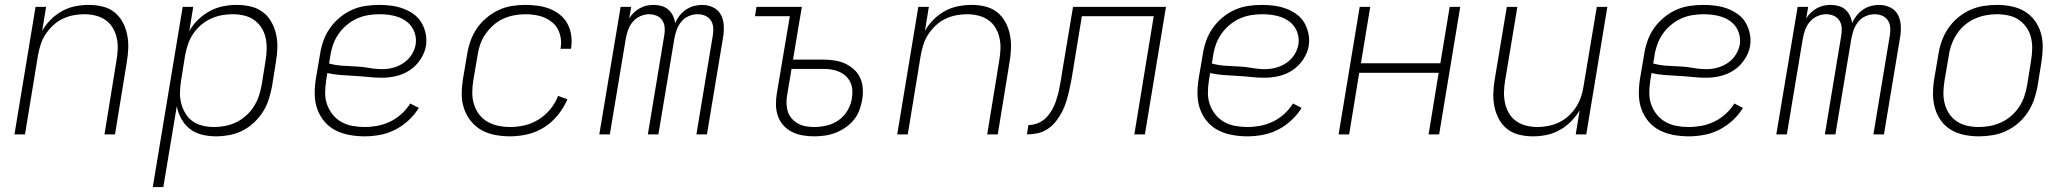

<svg xmlns="http://www.w3.org/2000/svg" viewBox="-20 -548 8440 783"><path d="M39 0 125 -520H168L152 -422Q166 -447 187 -468Q208 -489 233.5 -503Q259 -517 287 -522.5Q315 -528 342 -528Q371 -528 398 -521.5Q425 -515 446 -498.5Q467 -482 480 -458Q493 -434 498.5 -407Q504 -380 503 -351.5Q502 -323 497 -294L449 0H406L455 -301Q459 -324 460 -347.5Q461 -371 456 -393.5Q451 -416 439.5 -435Q428 -454 410 -466.5Q392 -479 369.5 -484.5Q347 -490 323 -490Q301 -490 278.5 -485.5Q256 -481 235 -471Q214 -461 196.5 -444.5Q179 -428 166 -408.5Q153 -389 146 -367Q139 -345 135 -323L82 0Z M603 215 725 -520H768L752 -421Q766 -447 788 -468Q810 -489 836 -503Q862 -517 890 -522.5Q918 -528 946 -528Q975 -528 1002.5 -521.5Q1030 -515 1051.5 -499Q1073 -483 1086.5 -459Q1100 -435 1106 -408Q1112 -381 1111 -352Q1110 -323 1105 -294L1089 -194Q1084 -168 1075.5 -141.5Q1067 -115 1051.5 -91Q1036 -67 1014.5 -47Q993 -27 967.5 -14.5Q942 -2 914.5 3Q887 8 861 8Q831 8 803 1Q775 -6 754 -22.5Q733 -39 719.5 -63.5Q706 -88 701 -115L646 215ZM853 -30Q876 -30 899 -34.5Q922 -39 943.5 -49.5Q965 -60 983.5 -76.5Q1002 -93 1015 -113.5Q1028 -134 1035.5 -156Q1043 -178 1047 -201L1063 -301Q1067 -325 1067.5 -348.5Q1068 -372 1063 -394.5Q1058 -417 1045.5 -436Q1033 -455 1015 -467.5Q997 -480 974 -485Q951 -490 927 -490Q905 -490 882 -485.5Q859 -481 838 -471Q817 -461 798.5 -445Q780 -429 767 -409Q754 -389 746.5 -367Q739 -345 735 -323L719 -223Q715 -199 714 -175Q713 -151 718.5 -128.5Q724 -106 735.5 -86.5Q747 -67 765 -54Q783 -41 806 -35.5Q829 -30 853 -30Z M1467 8Q1436 8 1405.5 2.5Q1375 -3 1348.5 -16.5Q1322 -30 1303 -52.5Q1284 -75 1274 -103Q1264 -131 1263.5 -162.5Q1263 -194 1268 -226L1285 -326Q1289 -353 1298.5 -380.5Q1308 -408 1325 -432.5Q1342 -457 1365.5 -476.5Q1389 -496 1416 -508Q1443 -520 1471.5 -524Q1500 -528 1527 -528Q1553 -528 1578 -524.5Q1603 -521 1625.5 -512.5Q1648 -504 1667.5 -490Q1687 -476 1699 -455.5Q1711 -435 1716 -410.5Q1721 -386 1717 -360Q1712 -332 1694.5 -305.5Q1677 -279 1651.5 -262Q1626 -245 1596.5 -238Q1567 -231 1538 -231Q1510 -231 1482 -234Q1454 -237 1426 -238.5Q1398 -240 1370 -242Q1342 -244 1315 -250L1310 -219Q1306 -194 1306 -169Q1306 -144 1314 -121.5Q1322 -99 1337 -80.5Q1352 -62 1372.5 -50.5Q1393 -39 1417.5 -34.5Q1442 -30 1467 -30Q1493 -30 1519.5 -35Q1546 -40 1571 -52Q1596 -64 1617 -83Q1638 -102 1653 -126L1688 -108Q1671 -80 1646 -57Q1621 -34 1591.5 -19Q1562 -4 1530 2Q1498 8 1467 8ZM1540 -266Q1562 -266 1584 -272Q1606 -278 1625.5 -291Q1645 -304 1658 -324Q1671 -344 1675 -366Q1678 -385 1674 -403.5Q1670 -422 1660 -437Q1650 -452 1635 -462.5Q1620 -473 1602.5 -479Q1585 -485 1566 -487.5Q1547 -490 1527 -490Q1504 -490 1480.5 -486Q1457 -482 1435 -472Q1413 -462 1393.5 -445.5Q1374 -429 1360 -408.5Q1346 -388 1338 -365Q1330 -342 1327 -319L1322 -289Q1348 -282 1375.5 -280Q1403 -278 1430.5 -277Q1458 -276 1485 -271Q1512 -266 1540 -266Z M2061 8Q2030 8 2000 2.5Q1970 -3 1944.5 -17Q1919 -31 1900.5 -54Q1882 -77 1872.5 -105Q1863 -133 1863 -163.5Q1863 -194 1868 -226L1885 -326Q1889 -353 1898.5 -380Q1908 -407 1924 -431Q1940 -455 1963 -474.5Q1986 -494 2012.5 -506.5Q2039 -519 2066.5 -523.5Q2094 -528 2121 -528Q2148 -528 2173.5 -524.5Q2199 -521 2222 -512Q2245 -503 2264 -487.5Q2283 -472 2294.5 -450.5Q2306 -429 2309.5 -403.5Q2313 -378 2309 -352Q2309 -351 2308.5 -350Q2308 -349 2308 -349H2266Q2266 -349 2266 -349.5Q2266 -350 2266 -351Q2270 -371 2267 -391Q2264 -411 2255.5 -428Q2247 -445 2232 -457Q2217 -469 2199.5 -476.5Q2182 -484 2162 -487Q2142 -490 2121 -490Q2099 -490 2076 -485.5Q2053 -481 2031 -471Q2009 -461 1990.5 -444Q1972 -427 1958.5 -407Q1945 -387 1937.5 -364.5Q1930 -342 1927 -319L1910 -219Q1906 -194 1906 -169.5Q1906 -145 1913 -122.5Q1920 -100 1934 -81.5Q1948 -63 1968 -51.5Q1988 -40 2012 -35Q2036 -30 2061 -30Q2090 -30 2120 -37Q2150 -44 2177 -61Q2204 -78 2224.5 -103Q2245 -128 2256 -157L2294 -143Q2280 -110 2255.5 -79.5Q2231 -49 2199.5 -29Q2168 -9 2132 -0.5Q2096 8 2061 8Z M2424 0 2511 -520H2554L2546 -473Q2554 -486 2565 -496.5Q2576 -507 2589.5 -514.5Q2603 -522 2617 -525Q2631 -528 2646 -528Q2646 -528 2646 -528Q2646 -528 2646 -528Q2662 -528 2678 -523.5Q2694 -519 2705.5 -509Q2717 -499 2724 -484.5Q2731 -470 2733 -454Q2740 -470 2751.5 -484.5Q2763 -499 2778 -509Q2793 -519 2810 -523.5Q2827 -528 2843 -528Q2843 -528 2843 -528Q2843 -528 2843 -528Q2867 -528 2888 -518Q2909 -508 2919.5 -488.5Q2930 -469 2931.5 -445Q2933 -421 2929 -397L2863 0H2820L2887 -404Q2890 -420 2888.5 -436.5Q2887 -453 2878.5 -465.5Q2870 -478 2855.5 -484Q2841 -490 2824 -490Q2806 -490 2788 -482Q2770 -474 2758 -459Q2746 -444 2739.5 -426Q2733 -408 2730 -390L2665 0H2622L2689 -404Q2692 -420 2690.5 -436.5Q2689 -453 2680.5 -465.5Q2672 -478 2657.5 -484Q2643 -490 2627 -490Q2609 -490 2591 -482Q2573 -474 2560.5 -459Q2548 -444 2541.5 -426Q2535 -408 2532 -390L2467 0Z M3300 8Q3276 8 3253 4Q3230 0 3210 -10Q3190 -20 3175 -36.5Q3160 -53 3152.5 -74.5Q3145 -96 3144.5 -119.5Q3144 -143 3148 -167L3201 -482H3059L3065 -520H3250L3214 -305H3336Q3360 -305 3383 -301.5Q3406 -298 3426 -289Q3446 -280 3462.5 -265Q3479 -250 3488 -230Q3497 -210 3498.5 -187Q3500 -164 3496 -140Q3492 -118 3484 -97Q3476 -76 3461 -58Q3446 -40 3426.5 -27Q3407 -14 3386 -6Q3365 2 3343 5Q3321 8 3300 8ZM3300 -30Q3325 -30 3351 -36Q3377 -42 3399.5 -57.5Q3422 -73 3436 -97Q3450 -121 3454 -146Q3457 -163 3456 -180Q3455 -197 3448 -212Q3441 -227 3429 -238Q3417 -249 3402 -255.5Q3387 -262 3370.5 -264.5Q3354 -267 3336 -267H3208L3190 -160Q3187 -143 3187.5 -125.5Q3188 -108 3193 -92.5Q3198 -77 3209 -64.5Q3220 -52 3234.5 -44Q3249 -36 3266 -33Q3283 -30 3300 -30Z M3639 0 3725 -520H3768L3752 -422Q3766 -447 3787 -468Q3808 -489 3833.5 -503Q3859 -517 3887 -522.5Q3915 -528 3942 -528Q3971 -528 3998 -521.5Q4025 -515 4046 -498.5Q4067 -482 4080 -458Q4093 -434 4098.5 -407Q4104 -380 4103 -351.5Q4102 -323 4097 -294L4049 0H4006L4055 -301Q4059 -324 4060 -347.5Q4061 -371 4056 -393.5Q4051 -416 4039.5 -435Q4028 -454 4010 -466.5Q3992 -479 3969.5 -484.5Q3947 -490 3923 -490Q3901 -490 3878.5 -485.5Q3856 -481 3835 -471Q3814 -461 3796.5 -444.5Q3779 -428 3766 -408.5Q3753 -389 3746 -367Q3739 -345 3735 -323L3682 0Z M4168 0 4174 -38Q4189 -38 4204 -42.5Q4219 -47 4232.5 -56.5Q4246 -66 4256 -79Q4266 -92 4273.5 -106Q4281 -120 4286 -135Q4291 -150 4295 -165Q4299 -180 4301.5 -195Q4304 -210 4307 -225Q4309 -239 4311.5 -253Q4314 -267 4316 -281L4356 -520H4735L4649 0H4606L4685 -482H4392L4358 -275Q4358 -272 4357.5 -269Q4357 -266 4356 -263Q4353 -242 4349 -220.5Q4345 -199 4340 -177.5Q4335 -156 4328.5 -134.5Q4322 -113 4311.5 -92.5Q4301 -72 4286.5 -53.5Q4272 -35 4252.5 -22Q4233 -9 4211 -4.5Q4189 0 4168 0Z M5067 8Q5036 8 5005.5 2.5Q4975 -3 4948.5 -16.5Q4922 -30 4903 -52.5Q4884 -75 4874 -103Q4864 -131 4863.5 -162.5Q4863 -194 4868 -226L4885 -326Q4889 -353 4898.5 -380.5Q4908 -408 4925 -432.5Q4942 -457 4965.5 -476.5Q4989 -496 5016 -508Q5043 -520 5071.5 -524Q5100 -528 5127 -528Q5153 -528 5178 -524.5Q5203 -521 5225.5 -512.5Q5248 -504 5267.5 -490Q5287 -476 5299 -455.5Q5311 -435 5316 -410.5Q5321 -386 5317 -360Q5312 -332 5294.5 -305.5Q5277 -279 5251.5 -262Q5226 -245 5196.5 -238Q5167 -231 5138 -231Q5110 -231 5082 -234Q5054 -237 5026 -238.5Q4998 -240 4970 -242Q4942 -244 4915 -250L4910 -219Q4906 -194 4906 -169Q4906 -144 4914 -121.5Q4922 -99 4937 -80.5Q4952 -62 4972.5 -50.5Q4993 -39 5017.5 -34.5Q5042 -30 5067 -30Q5093 -30 5119.5 -35Q5146 -40 5171 -52Q5196 -64 5217 -83Q5238 -102 5253 -126L5288 -108Q5271 -80 5246 -57Q5221 -34 5191.5 -19Q5162 -4 5130 2Q5098 8 5067 8ZM5140 -266Q5162 -266 5184 -272Q5206 -278 5225.5 -291Q5245 -304 5258 -324Q5271 -344 5275 -366Q5278 -385 5274 -403.5Q5270 -422 5260 -437Q5250 -452 5235 -462.5Q5220 -473 5202.5 -479Q5185 -485 5166 -487.5Q5147 -490 5127 -490Q5104 -490 5080.5 -486Q5057 -482 5035 -472Q5013 -462 4993.5 -445.5Q4974 -429 4960 -408.5Q4946 -388 4938 -365Q4930 -342 4927 -319L4922 -289Q4948 -282 4975.5 -280Q5003 -278 5030.5 -277Q5058 -276 5085 -271Q5112 -266 5140 -266Z M5439 0 5525 -520H5568L5530 -290H5854L5892 -520H5935L5849 0H5806L5847 -251H5523L5482 0Z M6232 8Q6203 8 6175.5 1.5Q6148 -5 6127 -21.5Q6106 -38 6093 -62Q6080 -86 6074.5 -113Q6069 -140 6070 -168.5Q6071 -197 6076 -226L6125 -520H6168L6118 -219Q6114 -196 6113.5 -172.5Q6113 -149 6118 -126.5Q6123 -104 6134.5 -85Q6146 -66 6164 -53.5Q6182 -41 6204.5 -35.5Q6227 -30 6251 -30Q6272 -30 6294.5 -34.5Q6317 -39 6338 -49Q6359 -59 6377 -75.5Q6395 -92 6407.5 -111.5Q6420 -131 6427.5 -153Q6435 -175 6438 -197L6492 -520H6535L6449 0H6406L6422 -98Q6407 -73 6386 -52Q6365 -31 6339.5 -17Q6314 -3 6286.5 2.5Q6259 8 6232 8Z M6867 8Q6836 8 6805.5 2.5Q6775 -3 6748.5 -16.5Q6722 -30 6703 -52.5Q6684 -75 6674 -103Q6664 -131 6663.5 -162.5Q6663 -194 6668 -226L6685 -326Q6689 -353 6698.5 -380.5Q6708 -408 6725 -432.5Q6742 -457 6765.5 -476.5Q6789 -496 6816 -508Q6843 -520 6871.5 -524Q6900 -528 6927 -528Q6953 -528 6978 -524.5Q7003 -521 7025.5 -512.5Q7048 -504 7067.5 -490Q7087 -476 7099 -455.5Q7111 -435 7116 -410.5Q7121 -386 7117 -360Q7112 -332 7094.5 -305.5Q7077 -279 7051.5 -262Q7026 -245 6996.5 -238Q6967 -231 6938 -231Q6910 -231 6882 -234Q6854 -237 6826 -238.5Q6798 -240 6770 -242Q6742 -244 6715 -250L6710 -219Q6706 -194 6706 -169Q6706 -144 6714 -121.5Q6722 -99 6737 -80.5Q6752 -62 6772.5 -50.5Q6793 -39 6817.5 -34.5Q6842 -30 6867 -30Q6893 -30 6919.5 -35Q6946 -40 6971 -52Q6996 -64 7017 -83Q7038 -102 7053 -126L7088 -108Q7071 -80 7046 -57Q7021 -34 6991.5 -19Q6962 -4 6930 2Q6898 8 6867 8ZM6940 -266Q6962 -266 6984 -272Q7006 -278 7025.5 -291Q7045 -304 7058 -324Q7071 -344 7075 -366Q7078 -385 7074 -403.5Q7070 -422 7060 -437Q7050 -452 7035 -462.5Q7020 -473 7002.5 -479Q6985 -485 6966 -487.5Q6947 -490 6927 -490Q6904 -490 6880.5 -486Q6857 -482 6835 -472Q6813 -462 6793.5 -445.5Q6774 -429 6760 -408.5Q6746 -388 6738 -365Q6730 -342 6727 -319L6722 -289Q6748 -282 6775.5 -280Q6803 -278 6830.5 -277Q6858 -276 6885 -271Q6912 -266 6940 -266Z M7224 0 7311 -520H7354L7346 -473Q7354 -486 7365 -496.5Q7376 -507 7389.5 -514.5Q7403 -522 7417 -525Q7431 -528 7446 -528Q7446 -528 7446 -528Q7446 -528 7446 -528Q7462 -528 7478 -523.5Q7494 -519 7505.5 -509Q7517 -499 7524 -484.5Q7531 -470 7533 -454Q7540 -470 7551.5 -484.5Q7563 -499 7578 -509Q7593 -519 7610 -523.5Q7627 -528 7643 -528Q7643 -528 7643 -528Q7643 -528 7643 -528Q7667 -528 7688 -518Q7709 -508 7719.5 -488.5Q7730 -469 7731.5 -445Q7733 -421 7729 -397L7663 0H7620L7687 -404Q7690 -420 7688.5 -436.5Q7687 -453 7678.5 -465.5Q7670 -478 7655.5 -484Q7641 -490 7624 -490Q7606 -490 7588 -482Q7570 -474 7558 -459Q7546 -444 7539.5 -426Q7533 -408 7530 -390L7465 0H7422L7489 -404Q7492 -420 7490.5 -436.5Q7489 -453 7480.5 -465.5Q7472 -478 7457.5 -484Q7443 -490 7427 -490Q7409 -490 7391 -482Q7373 -474 7360.5 -459Q7348 -444 7341.5 -426Q7335 -408 7332 -390L7267 0Z M8050 8Q8050 8 8050 8Q8050 8 8050 8H8049Q8019 8 7990 2Q7961 -4 7936.5 -18.5Q7912 -33 7895.5 -56Q7879 -79 7871 -107Q7863 -135 7863 -165Q7863 -195 7868 -226L7885 -326Q7889 -353 7898.5 -380Q7908 -407 7924.5 -431.5Q7941 -456 7964 -475.5Q7987 -495 8013.5 -507Q8040 -519 8068 -523.5Q8096 -528 8124 -528Q8124 -528 8124 -528Q8124 -528 8124 -528Q8154 -528 8183.5 -522Q8213 -516 8237 -501.5Q8261 -487 8278 -464Q8295 -441 8303 -413Q8311 -385 8310.5 -355Q8310 -325 8305 -294L8289 -194Q8284 -167 8274.5 -140Q8265 -113 8248.5 -88.5Q8232 -64 8209 -44.5Q8186 -25 8159.5 -13Q8133 -1 8105 3.5Q8077 8 8050 8ZM8050 -30Q8073 -30 8096.5 -34.5Q8120 -39 8141.5 -49Q8163 -59 8182 -75.5Q8201 -92 8214.5 -112.5Q8228 -133 8235.5 -155.5Q8243 -178 8247 -201L8263 -301Q8267 -325 8267.5 -349Q8268 -373 8262.5 -395.5Q8257 -418 8244 -436.5Q8231 -455 8212.5 -467.5Q8194 -480 8170.5 -485Q8147 -490 8123 -490Q8100 -490 8077 -485.5Q8054 -481 8032 -471Q8010 -461 7991 -444.5Q7972 -428 7959 -407.5Q7946 -387 7938 -364.5Q7930 -342 7927 -319L7910 -219Q7906 -195 7905.5 -171Q7905 -147 7911 -124.5Q7917 -102 7929.5 -83.5Q7942 -65 7961 -52.5Q7980 -40 8003 -35Q8026 -30 8050 -30Z"/></svg>

Font: Iosevka SS04 XLt Ex
Style: Italic
Weight: 200
Width: 7
Italic angle: -9°
Monospace: yes
Designer: Belleve Invis
Foundry: Belleve Invis
Version: Version 19.0.0; ttfautohint (v1.8.4)